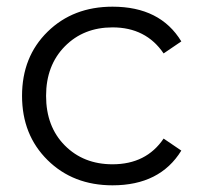

<svg xmlns="http://www.w3.org/2000/svg" viewBox="-20 -550 603 575"><path d="M317 5Q199 5 122.5 -70.5Q46 -146 46 -263Q46 -380 122.5 -455Q199 -530 317 -530Q460 -530 523 -426L470 -390Q417 -468 317 -468Q230 -468 174 -411Q118 -354 118 -263Q118 -171 174 -114.5Q230 -58 317 -58Q418 -58 470 -135L523 -99Q459 5 317 5Z"/></svg>

Font: Montserrat Alternates
Style: Regular
Weight: 400
Designer: Julieta Ulanovsky
Foundry: Julieta Ulanovsky
Version: Version 7.200;PS 007.200;hotconv 1.0.88;makeotf.lib2.5.64775